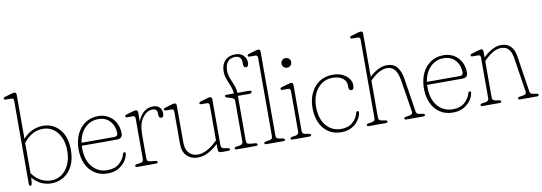

<svg xmlns="http://www.w3.org/2000/svg" viewBox="-59 -1091 4148 1469"><g transform="rotate(-10 2015.0 -356.5)"><path d="M100 -705V-361.5Q130.5 -397 171 -416Q211.5 -435 254.5 -435Q334 -435 384.5 -376.8Q435 -318.5 435 -217Q435 -142 408.8 -91.5Q382.5 -41 339.2 -15.5Q296 10 244.5 10Q200.5 10 162.8 -9.2Q125 -28.5 99.5 -60.5L95 -15Q93.5 0 84 0Q72.5 0 72.5 -16L73 -661Q73 -682 54 -682H11.5Q-3 -682 -3 -692Q-3 -700 11 -704L58.5 -718Q76 -723 83.5 -723Q100 -723 100 -705ZM252 -412.5Q205 -412.5 167 -390.2Q129 -368 100 -329.5V-94Q128 -54 166.5 -33.2Q205 -12.5 248.5 -12.5Q292 -12.5 327.8 -36.8Q363.5 -61 385 -106.5Q406.5 -152 406.5 -215.5Q406.5 -276 386.2 -320Q366 -364 331.2 -388.2Q296.5 -412.5 252 -412.5Z M839 -272Q839 -233 796 -233H522.5Q522 -224.5 522 -215.5Q522 -120.5 567.8 -67.8Q613.5 -15 684.5 -15Q744 -15 778.5 -46.5Q813 -78 822 -115.5Q825 -127.5 834 -127.5Q846 -127.5 843.5 -113Q838 -81.5 817 -53.5Q796 -25.5 762 -7.8Q728 10 682.5 10Q624 10 581.5 -18Q539 -46 516.2 -95.8Q493.5 -145.5 493.5 -210Q493.5 -274.5 517 -325.5Q540.5 -376.5 583.8 -405.8Q627 -435 685 -435Q728.5 -435 763.2 -415Q798 -395 818.5 -358.2Q839 -321.5 839 -272ZM681.5 -412Q619.5 -412 577.2 -368.8Q535 -325.5 525 -256H780Q806.5 -256 806.5 -280.5Q806.5 -335 772.8 -373.5Q739 -412 681.5 -412Z M992 -410.5V-338.5Q1009 -386 1040.5 -410.5Q1072 -435 1108.5 -435Q1143 -435 1161 -417.2Q1179 -399.5 1179 -368Q1179 -338.5 1159 -338.5Q1139.5 -338.5 1139.5 -366.5V-378Q1139.5 -412 1102 -412Q1059.5 -412 1025.8 -367.2Q992 -322.5 992 -236.5V-52Q992 -40.5 997.5 -33.5Q1003 -26.5 1018 -25L1058.5 -21Q1072.5 -19.5 1072.5 -9Q1072.5 0 1058.5 0H912.5Q898.5 0 898.5 -9Q898.5 -19 912.5 -21L939 -25Q954 -27.5 959.5 -34Q965 -40.5 965 -52V-366.5Q965 -387.5 946 -387.5H903.5Q889 -387.5 889 -397.5Q889 -405.5 903 -409.5L950.5 -423.5Q968 -428.5 975.5 -428.5Q992 -428.5 992 -410.5Z M1265 -115V-366.5Q1265 -387.5 1246 -387.5H1203.5Q1189 -387.5 1189 -397.5Q1189 -405.5 1203 -409.5L1250.5 -423.5Q1268 -428.5 1275.5 -428.5Q1292 -428.5 1292 -410.5V-122.5Q1292 -68.5 1318.5 -40.5Q1345 -12.5 1386.5 -12.5Q1417.5 -12.5 1453.8 -29.8Q1490 -47 1531.5 -86.5L1541 -95.5V-366.5Q1541 -387.5 1522 -387.5H1479.5Q1465 -387.5 1465 -397.5Q1465 -405.5 1479 -409.5L1526.5 -423.5Q1544 -428.5 1551.5 -428.5Q1568 -428.5 1568 -410.5V-52Q1568 -28.5 1594 -25L1620.5 -21Q1634.5 -19 1634.5 -9Q1634.5 0 1620.5 0H1568.5Q1553 0 1547 -6Q1541 -12 1541 -30V-66.5Q1502 -30 1462.2 -10Q1422.5 10 1382.5 10Q1331.5 10 1298.2 -22.5Q1265 -55 1265 -115Z M1765 -52Q1765 -40.5 1770.2 -33.5Q1775.5 -26.5 1791 -25L1835 -21Q1849 -19.5 1849 -9Q1849 0 1835 0H1685.5Q1671.5 0 1671.5 -9Q1671.5 -19 1685.5 -21L1712 -25Q1727 -27.5 1732.5 -34Q1738 -40.5 1738 -52V-361.5Q1738 -377.5 1732.5 -383.5Q1727 -389.5 1711 -394.5L1686.5 -402Q1675 -406 1671.2 -409.2Q1667.5 -412.5 1667.5 -416.5Q1667.5 -425 1678 -425H1737.5Q1735.5 -457 1723.8 -486Q1712 -515 1701 -543.8Q1690 -572.5 1690 -604Q1690 -656 1718.8 -687Q1747.5 -718 1799.5 -718Q1840.5 -718 1863 -694.8Q1885.5 -671.5 1885.5 -640.5Q1885.5 -606.5 1864 -606.5Q1845 -606.5 1845 -635.5V-648Q1845 -671.5 1833.2 -685Q1821.5 -698.5 1795 -698.5Q1757.5 -698.5 1737.2 -674.2Q1717 -650 1717 -607.5Q1717 -574 1729 -543.8Q1741 -513.5 1753 -484.5Q1765 -455.5 1765 -425H1857.5Q1874 -425 1874 -415.5Q1874 -401.5 1852.5 -401.5H1765ZM1995 -705V-52Q1995 -40.5 2000.5 -34Q2006 -27.5 2021 -25L2047.5 -21Q2061.5 -19 2061.5 -9Q2061.5 0 2047.5 0H1915.5Q1901.5 0 1901.5 -9Q1901.5 -19 1915.5 -21L1942 -25Q1957 -27.5 1962.5 -34Q1968 -40.5 1968 -52V-661Q1968 -682 1949 -682H1906.5Q1892 -682 1892 -692Q1892 -700 1906 -704L1953.5 -718Q1971 -723 1978.5 -723Q1995 -723 1995 -705Z M2174 -548.5Q2158 -548.5 2147.2 -559.2Q2136.5 -570 2136.5 -585.5Q2136.5 -601.5 2147.2 -612.2Q2158 -623 2174 -623Q2190 -623 2200.8 -612.5Q2211.5 -602 2211.5 -586Q2211.5 -570 2200.8 -559.2Q2190 -548.5 2174 -548.5ZM2198.5 -410.5V-52Q2198.5 -40.5 2204 -34Q2209.5 -27.5 2224.5 -25L2251 -21Q2265 -19 2265 -9Q2265 0 2251 0H2119Q2105 0 2105 -9Q2105 -19 2119 -21L2145.5 -25Q2160.5 -27.5 2166 -34Q2171.5 -40.5 2171.5 -52V-366.5Q2171.5 -387.5 2152.5 -387.5H2110Q2095.5 -387.5 2095.5 -397.5Q2095.5 -405.5 2109.5 -409.5L2157 -423.5Q2174.5 -428.5 2182 -428.5Q2198.5 -428.5 2198.5 -410.5Z M2649 -328.5Q2649 -294 2628 -294Q2608 -294 2608 -322.5V-335.5Q2608 -368.5 2579.8 -390.2Q2551.5 -412 2500 -412Q2453 -412 2416.8 -386.5Q2380.5 -361 2360 -316.8Q2339.5 -272.5 2339.5 -215.5Q2339.5 -121 2384.8 -68Q2430 -15 2500.5 -15Q2558.5 -15 2591.8 -46.5Q2625 -78 2634 -115.5Q2637 -127.5 2646 -127.5Q2658 -127.5 2655.5 -113Q2650 -81.5 2629.8 -53.5Q2609.5 -25.5 2576.2 -7.8Q2543 10 2498.5 10Q2440.5 10 2398.2 -18Q2356 -46 2333.5 -95.8Q2311 -145.5 2311 -210Q2311 -274.5 2335 -325.5Q2359 -376.5 2403 -405.8Q2447 -435 2506.5 -435Q2550.5 -435 2582.5 -419.5Q2614.5 -404 2631.8 -379.5Q2649 -355 2649 -328.5Z M2791.5 -705V-368.5Q2862.5 -435 2927.5 -435Q2978 -435 3005.5 -402.5Q3033 -370 3042.5 -310L3082.5 -52Q3084.5 -40.5 3089 -34Q3093.5 -27.5 3108.5 -25L3135 -21Q3149 -19 3149 -9Q3149 0 3135 0H3003Q2989 0 2989 -9Q2989 -19 3003 -21L3029.5 -25Q3059 -29.5 3055.5 -52L3015.5 -302.5Q3007 -356.5 2985.5 -384.5Q2964 -412.5 2923.5 -412.5Q2898.5 -412.5 2868.8 -398.5Q2839 -384.5 2801 -348.5L2791.5 -339.5V-52Q2791.5 -40.5 2797 -34Q2802.5 -27.5 2817.5 -25L2844 -21Q2858 -19 2858 -9Q2858 0 2844 0H2712Q2698 0 2698 -9Q2698 -19 2712 -21L2738.5 -25Q2753.5 -27.5 2759 -34Q2764.5 -40.5 2764.5 -52V-661Q2764.5 -682 2745.5 -682H2703Q2688.5 -682 2688.5 -692Q2688.5 -700 2702.5 -704L2750 -718Q2767.5 -723 2775 -723Q2791.5 -723 2791.5 -705Z M3522 -272Q3522 -233 3479 -233H3205.5Q3205 -224.5 3205 -215.5Q3205 -120.5 3250.8 -67.8Q3296.5 -15 3367.5 -15Q3427 -15 3461.5 -46.5Q3496 -78 3505 -115.5Q3508 -127.5 3517 -127.5Q3529 -127.5 3526.5 -113Q3521 -81.5 3500 -53.5Q3479 -25.5 3445 -7.8Q3411 10 3365.5 10Q3307 10 3264.5 -18Q3222 -46 3199.2 -95.8Q3176.5 -145.5 3176.5 -210Q3176.5 -274.5 3200 -325.5Q3223.5 -376.5 3266.8 -405.8Q3310 -435 3368 -435Q3411.5 -435 3446.2 -415Q3481 -395 3501.5 -358.2Q3522 -321.5 3522 -272ZM3364.5 -412Q3302.5 -412 3260.2 -368.8Q3218 -325.5 3208 -256H3463Q3489.5 -256 3489.5 -280.5Q3489.5 -335 3455.8 -373.5Q3422 -412 3364.5 -412Z M3675 -410.5V-363.5Q3712 -398.5 3746.5 -416.8Q3781 -435 3816 -435Q3863.5 -435 3890 -405.8Q3916.5 -376.5 3923.5 -329L3966 -52Q3968 -40.5 3972.5 -34Q3977 -27.5 3992 -25L4018.5 -21Q4032.5 -19 4032.5 -9Q4032.5 0 4018.5 0H3886.5Q3872.5 0 3872.5 -9Q3872.5 -19 3886.5 -21L3913 -25Q3942.5 -29.5 3939 -52L3897 -321.5Q3890.5 -365.5 3869.8 -389Q3849 -412.5 3812 -412.5Q3782.5 -412.5 3751.2 -396.2Q3720 -380 3683.5 -343.5L3675 -335V-52Q3675 -40.5 3680.5 -34Q3686 -27.5 3701 -25L3727.5 -21Q3741.5 -19 3741.5 -9Q3741.5 0 3727.5 0H3595.5Q3581.5 0 3581.5 -9Q3581.5 -19 3595.5 -21L3622 -25Q3637 -27.5 3642.5 -34Q3648 -40.5 3648 -52V-366.5Q3648 -387.5 3629 -387.5H3586.5Q3572 -387.5 3572 -397.5Q3572 -405.5 3586 -409.5L3633.5 -423.5Q3651 -428.5 3658.5 -428.5Q3675 -428.5 3675 -410.5Z"/></g></svg>

Font: Fraunces 144pt S100 Thin
Style: Regular
Weight: 100
Version: Version 1.000; ttfautohint (v1.8.3)